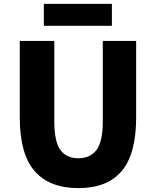

<svg xmlns="http://www.w3.org/2000/svg" viewBox="-20 -956 803 990"><path d="M384 14Q235 14 158.5 -74Q82 -162 82 -350V-745H260V-331Q260 -225 291.5 -182.5Q323 -140 384 -140Q445 -140 477.5 -182.5Q510 -225 510 -331V-745H682V-350Q682 -162 607.5 -74Q533 14 384 14ZM206 -823V-936H557V-823Z"/></svg>

Font: Source Han Sans CN Heavy
Style: Regular
Weight: 900
Designer: Ryoko NISHIZUKA 西塚涼子 (kana, bopomofo & ideographs); Paul D. Hunt (Latin, Greek & Cyrillic); Sandoll Communications 산돌커뮤니
Foundry: Adobe
Version: Version 2.000;hotconv 1.0.107;makeotfexe 2.5.65593